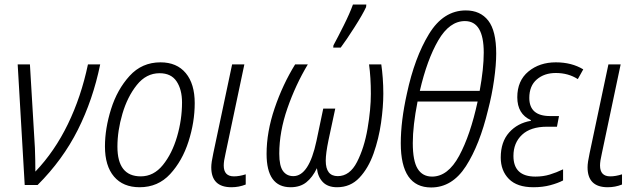

<svg xmlns="http://www.w3.org/2000/svg" viewBox="-20 -816 2826 847"><path d="M146 0Q257 -111 323.5 -243.5Q390 -376 422 -532H368Q338 -389 279.5 -268.5Q221 -148 136 -59Q136 -84 135.5 -109.5Q135 -135 134 -163L112 -532H58L89 0Z M839 -361Q839 -446 799.5 -493.5Q760 -541 688 -541Q606 -541 551.5 -481Q497 -421 470 -335Q443 -249 443 -170Q443 -84 483 -37Q523 10 596 10Q677 10 730.5 -48Q784 -106 811.5 -191.5Q839 -277 839 -361ZM498 -169Q498 -239 520 -314Q542 -389 583.5 -441Q625 -493 684 -493Q735 -493 759 -457Q783 -421 783 -364Q783 -288 761 -213Q739 -138 698.5 -88Q658 -38 601 -38Q498 -38 498 -169Z M1064 -2V-47Q1036 -38 1012 -38Q967 -38 967 -86Q967 -105 975 -139L1058 -532H1004L921 -140Q912 -99 912 -78Q912 10 1001 10Q1034 10 1064 -2Z M1483 -606Q1507 -638 1544 -696Q1581 -754 1595 -785L1596 -796H1537Q1523 -757 1496.5 -704Q1470 -651 1451 -616L1450 -606ZM1378 -74Q1382 -36 1404 -13Q1426 10 1467 10Q1526 10 1565.5 -32Q1605 -74 1628 -139Q1651 -204 1661 -274.5Q1671 -345 1671 -403Q1671 -438 1668.5 -471.5Q1666 -505 1662 -532H1608Q1616 -475 1616 -402Q1616 -334 1601.5 -249Q1587 -164 1555 -101.5Q1523 -39 1470 -39Q1417 -39 1417 -107Q1417 -139 1429 -197L1459 -337H1406L1376 -194Q1343 -39 1274 -39Q1245 -39 1228.5 -61.5Q1212 -84 1212 -138Q1212 -235 1248 -338.5Q1284 -442 1338 -532H1282Q1227 -443 1191.5 -338.5Q1156 -234 1156 -137Q1156 10 1262 10Q1304 10 1331.5 -12Q1359 -34 1378 -74Z M2133 -331Q2150 -396 2159.5 -463Q2169 -530 2169 -580Q2169 -680 2134 -725Q2099 -770 2035 -770Q1936 -770 1872.5 -666Q1809 -562 1775 -403Q1748 -282 1748 -184Q1748 11 1882 11Q1975 11 2035.5 -83Q2096 -177 2133 -331ZM2031 -723Q2114 -723 2114 -584Q2114 -513 2096 -415H1832Q1864 -553 1913.5 -638Q1963 -723 2031 -723ZM1801 -185Q1801 -261 1822 -368H2087Q2055 -220 2005.5 -128.5Q1956 -37 1886 -37Q1844 -37 1822.5 -71.5Q1801 -106 1801 -185Z M2464 -20V-69Q2435 -55 2405.5 -46Q2376 -37 2342 -37Q2245 -37 2245 -128Q2245 -186 2283 -221.5Q2321 -257 2393 -257H2437L2446 -304H2407Q2315 -304 2315 -384Q2315 -437 2348 -465.5Q2381 -494 2432 -494Q2487 -494 2529 -467L2553 -510Q2502 -541 2432 -541Q2360 -541 2311 -500.5Q2262 -460 2262 -387Q2262 -313 2322 -286V-283Q2263 -273 2226 -231.5Q2189 -190 2189 -121Q2189 -63 2225 -26.5Q2261 10 2333 10Q2374 10 2407.5 1Q2441 -8 2464 -20Z M2724 -2V-47Q2696 -38 2672 -38Q2627 -38 2627 -86Q2627 -105 2635 -139L2718 -532H2664L2581 -140Q2572 -99 2572 -78Q2572 10 2661 10Q2694 10 2724 -2Z"/></svg>

Font: Noto Sans UI SemiCondensed Light
Style: Italic
Weight: 300
Width: 4
Designer: Monotype Design Team
Foundry: Monotype Imaging Inc.
Version: 1.001